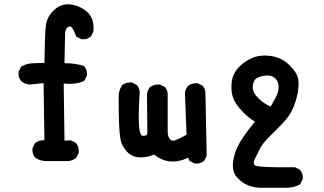

<svg xmlns="http://www.w3.org/2000/svg" viewBox="-20 -757 1540 914"><path d="M209.5 9.8Q174.8 11.7 148.9 -5.4L147.9 -6.3L147 -7.3Q132.3 -23.9 134.8 -50.8V-52.7L135.7 -54.2L145.5 -73.7L146.5 -75.7L148.9 -77.1Q167 -90.3 191.4 -89.8L187.5 -361.3L120.1 -354.5H119.1H118.2Q97.7 -356.9 81.5 -370.6L81.1 -371.1L80.6 -371.6Q65.9 -388.2 68.4 -414.1V-416L69.3 -417.5L79.1 -437L80.6 -439.5L83 -440.9Q108.9 -456.1 141.6 -456.1Q167 -456.1 191.4 -457.5Q192.4 -526.9 194.1 -570.8Q195.8 -614.7 198.2 -634.8Q203.6 -678.7 238.8 -710.4Q274.4 -742.7 320.3 -735.4Q364.7 -728 396.5 -698.7Q429.2 -668 424.8 -608.9V-606.9L423.8 -605L414.1 -585.4L413.1 -583.5L411.6 -582.5Q395 -567.9 369.1 -570.3H367.2L365.7 -571.3L346.2 -581.1L342.8 -583L341.3 -586.9Q332 -614.3 320.8 -627Q316.9 -631.3 313.5 -631.6Q310.1 -631.8 303.7 -627.9Q297.4 -624 293.9 -616.7Q290.5 -609.4 290 -598.1Q289.6 -585.9 288.8 -549.8Q288.1 -513.7 287.1 -456.1Q335 -456.5 377 -443.8L379.4 -442.9L381.3 -440.9Q396 -424.3 393.6 -398.4V-396.5L392.6 -395L382.8 -375.5L381.3 -372.6L378.4 -371.1Q359.9 -362.3 335.9 -359.4Q312 -356.4 283.2 -359.4L287.1 -87.4L314.9 -88.9H317.4L319.8 -87.9L339.4 -78.1L341.3 -77.1L342.8 -75.2Q356.9 -56.6 354.5 -30.3V-28.3L353.5 -26.9L343.8 -7.3L342.8 -5.4L340.8 -3.9Q324.7 7.3 305.7 9.8H305.2H304.7Z M904.8 20.5 885.3 10.7 882.3 9.3 880.9 5.9 875 -6.3Q854.5 3.9 834.7 8.3Q814.9 12.7 794.9 11.7Q752.9 9.8 713.4 -21.5Q684.1 -7.8 649.4 -7.8Q608.9 -7.8 583.5 -36.1Q571.8 -49.3 564.2 -63.2Q556.6 -77.1 553.7 -91.8Q548.8 -119.1 546.9 -165.5Q544.9 -211.9 544.9 -295.9Q544.9 -305.7 546.6 -315.2Q548.3 -324.7 551.8 -333.3Q555.2 -341.8 560.1 -350.1L561 -351.6L562.5 -352.5Q571.8 -359.4 583 -362.3Q594.2 -365.2 606.4 -364.3H608.4L609.9 -363.3L629.4 -353.5L631.3 -352.5L632.3 -351.1Q647 -334.5 644.5 -308.6Q637.7 -201.2 642.1 -153.3Q643.6 -137.7 646.7 -127.7Q649.9 -117.7 652.8 -114.3Q655.8 -110.8 659.2 -110.4Q672.9 -108.4 681.6 -119.1L679.7 -307.6V-308.1V-308.6Q680.2 -311 680.7 -313.2Q681.2 -315.4 681.6 -317.6Q682.1 -319.8 682.9 -322Q683.6 -324.2 684.3 -326.2Q685.1 -328.1 686.3 -330.1Q687.5 -332 688.5 -334Q689.5 -335.9 690.9 -337.6Q692.4 -339.4 693.8 -341.3L694.3 -342.3L695.3 -342.8Q713.9 -356.9 739.3 -354.5H740.7L742.7 -353.5L763.2 -343.8L764.6 -342.8L766.1 -341.3Q780.3 -324.7 778.3 -299.3V-130.9Q778.3 -118.2 781.2 -108.9Q784.2 -99.6 790 -93.3Q799.3 -83 816.9 -90.3Q838.4 -98.6 868.2 -115.7L860.4 -313V-314V-314.5Q861.3 -323.7 865 -332Q868.7 -340.3 874.5 -347.2L875 -348.1L876 -348.6Q894.5 -362.8 919.9 -360.4H921.9L923.3 -359.4L942.9 -349.6L944.8 -348.6L945.8 -347.2Q960 -330.6 958 -305.2L963.9 -17.6V-15.1L962.9 -13.2L953.1 6.3L952.1 8.3L950.7 9.3Q934.1 23.9 908.2 21.5H906.2Z M1212.4 136.7Q1202.6 136.2 1193.4 134.5Q1184.1 132.8 1175.3 130.4Q1166.5 127.9 1158.2 124Q1132.8 113.8 1108.9 87.9Q1083.5 60.1 1089.8 10.7Q1096.2 -35.6 1122.6 -80.1Q1146.5 -120.6 1193.8 -177.7Q1166.5 -193.4 1137.2 -223.1Q1101.1 -259.3 1089.4 -292.5Q1083.5 -309.6 1082 -328.1Q1080.6 -346.7 1083 -366.7Q1088.4 -407.7 1117.2 -437.5Q1145 -466.3 1182.6 -481.9Q1221.7 -497.6 1271.5 -490.2Q1288.1 -487.8 1303.7 -481.9Q1319.3 -476.1 1333.3 -467Q1347.2 -458 1359.4 -445.3Q1397 -407.7 1400.4 -376Q1403.3 -346.2 1396.5 -310.5Q1395 -304.7 1393.6 -298.8Q1392.1 -293 1390.6 -287.1Q1389.2 -281.2 1387.2 -275.4Q1385.3 -269.5 1383.3 -263.7Q1381.3 -257.8 1379.2 -252Q1377 -246.1 1374 -240.2Q1358.9 -204.6 1324.7 -169.4Q1308.6 -152.3 1293.2 -137Q1277.8 -121.6 1263.7 -107.9Q1256.8 -101.1 1250.7 -94.5Q1244.6 -87.9 1239.7 -82Q1234.9 -76.2 1230.7 -70.3Q1226.6 -64.5 1223.1 -59.6Q1216.8 -48.3 1209.5 -33.9Q1202.1 -19.5 1193.8 -2Q1189 8.8 1188.2 15.9Q1187.5 22.9 1189.7 26.1Q1191.9 29.3 1197.3 31.7Q1219.7 41 1381.8 39.1H1384.3L1386.2 40L1405.8 49.8L1407.7 50.8L1408.7 52.2Q1423.3 68.8 1420.9 94.7V96.7L1419.9 98.1L1410.2 117.7L1408.7 120.6L1405.8 122.1Q1374.5 138.7 1332.5 136.7H1212.9ZM1268.6 -249.5Q1272.5 -256.3 1275.9 -262.7Q1279.3 -269 1282.7 -275.1Q1286.1 -281.2 1289.6 -287.6Q1293 -293.9 1295.9 -300.3Q1309.1 -326.7 1305.7 -352.5Q1302.2 -377 1284.2 -388.7Q1274.9 -395 1263.7 -397Q1252.4 -398.9 1237.8 -396.5Q1223.6 -394.5 1213.1 -390.4Q1202.6 -386.2 1196.3 -380.4Q1190.9 -375 1187.3 -366Q1183.6 -356.9 1183.1 -343.3Q1181.6 -317.4 1210 -289.6Q1223.1 -276.4 1237.8 -266.4Q1252.4 -256.3 1268.6 -249.5Z"/></svg>

Font: NaikaiFont
Style: Bold
Weight: 700
Version: Version 1.89